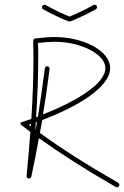

<svg xmlns="http://www.w3.org/2000/svg" viewBox="-20 -738 523 809"><path d="M473 51C478 51 483 46 483 41C483 37 481 34 478 32C340 -47 242 -110 148 -178L158 -232C294 -284 444 -366 444 -451C444 -527 326 -582 211 -582C190 -582 161 -580 129 -576C123 -575 120 -572 120 -565C120 -542 121 -518 121 -494C121 -414 118 -329 112 -237C99 -232 86 -228 73 -224C65 -222 64 -216 70 -211C83 -201 96 -192 108 -182C104 -123 98 -62 92 3V4C92 10 96 14 102 14C107 14 111 10 112 6C124 -48 134 -102 144 -156C236 -90 333 -28 468 50C470 50 471 51 473 51ZM110 -206 101 -212 111 -216ZM130 -191 129 -192 131 -223 136 -224ZM132 -244C138 -333 141 -416 141 -494C141 -515 141 -536 140 -557C168 -560 192 -562 211 -562C318 -562 424 -511 424 -451C424 -382 290 -306 161 -256C172 -320 181 -384 189 -448C189 -448 189 -448 189 -449C189 -454 184 -459 179 -459C174 -459 170 -455 169 -450C160 -382 151 -315 140 -247ZM268 -648C272 -647 275 -647 280 -649C309 -661 348 -679 384 -699C387 -701 389 -704 389 -708C389 -714 384 -718 379 -718C377 -718 376 -718 374 -717C339 -697 302 -680 273 -668C244 -680 207 -697 172 -717C170 -718 169 -718 167 -718C162 -718 157 -714 157 -708C157 -704 159 -701 162 -699C199 -678 238 -660 268 -648Z"/></svg>

Font: Mistral SingleLine Outline
Style: Regular
Weight: 300
Designer: François Chastanet, Élisa Garzelli, Anais Alves, Morgane Autin
Foundry: institut supérieur des arts et du design Toulouse / isdaT
Version: Version 1.000;Glyphs 3.3 (3337)